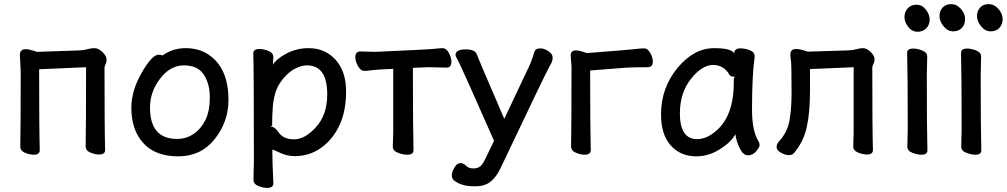

<svg xmlns="http://www.w3.org/2000/svg" viewBox="-20 -733 4913 937"><path d="M145 22Q125 22 102 12.5Q79 3 79 -18Q81 -106 81 -386L77 -465Q77 -493 106 -493Q119 -493 139 -487L160 -480L369 -487Q390 -488 407 -493Q424 -498 441 -498Q461 -498 480.5 -478.5Q500 -459 500 -443Q500 -429 495 -419.5Q490 -410 490 -402Q490 -107 493 -1Q493 21 464 21Q444 21 421 11.5Q398 2 398 -19Q400 -107 400 -405L171 -395Q171 -106 174 0Q174 22 145 22Z M844 -55Q889 -55 925 -79.5Q961 -104 982.5 -147.5Q1004 -191 1004 -258Q1004 -324 974.5 -369Q945 -414 878 -414Q811 -414 761.5 -349.5Q712 -285 712 -208Q712 -55 844 -55ZM621 -207Q621 -290 671.5 -378Q722 -466 754 -466Q770 -466 773 -462Q822 -498 886 -498Q950 -498 997 -467Q1095 -402 1095 -245Q1095 -139 1028 -54.5Q961 30 850 30Q739 30 680 -34Q621 -98 621 -207Z M1415 -53Q1469 -53 1523 -113.5Q1577 -174 1577 -272Q1577 -414 1478 -414Q1447 -414 1412 -393.5Q1377 -373 1347 -329Q1317 -285 1311 -208Q1308 -167 1308 -120Q1301 -117 1301 -116Q1301 -115 1303 -115Q1320 -115 1339 -88Q1362 -53 1415 -53ZM1284 184Q1264 184 1240.5 174.5Q1217 165 1217 144L1219 55Q1219 -421 1216 -472Q1216 -494 1246 -494Q1266 -494 1290 -484.5Q1314 -475 1314 -454L1312 -417Q1329 -446 1378.5 -472Q1428 -498 1486 -498Q1566 -498 1617.5 -441.5Q1669 -385 1669 -287Q1669 -191 1636.5 -121.5Q1604 -52 1547 -11.5Q1490 29 1418 29Q1380 29 1343 11Q1313 -3 1309 -3V-2Q1309 56 1314 162Q1314 184 1284 184Z M1968 22Q1947 22 1922 12.5Q1897 3 1897 -18L1899 -88V-397Q1820 -394 1796 -390.5Q1772 -387 1759 -387Q1740 -387 1727 -410.5Q1714 -434 1714 -454Q1714 -482 1739 -482L1811 -480Q2064 -491 2103 -495Q2127 -498 2140 -498Q2158 -498 2170.5 -474.5Q2183 -451 2183 -432Q2183 -403 2159 -403L2073 -405Q2056 -405 1995 -402Q1995 -115 1998 0Q1998 22 1968 22Z M2302 176H2292Q2230 176 2194 146Q2185 137 2185 121Q2185 107 2197.5 85Q2210 63 2227 63Q2242 63 2254.5 76Q2267 89 2289 89Q2311 89 2323.5 79Q2336 69 2349 41L2391 -46Q2229 -413 2216 -436Q2203 -459 2203 -464Q2203 -492 2253 -492Q2298 -492 2307 -468Q2318 -437 2441 -153L2552 -388Q2572 -426 2588 -480Q2593 -497 2617 -497Q2635 -497 2656 -483.5Q2677 -470 2677 -452Q2677 -438 2671 -426Q2665 -414 2654 -394Q2639 -367 2423 87Q2402 132 2373.5 154Q2345 176 2302 176Z M2833 22Q2812 22 2789.5 12Q2767 2 2767 -19Q2769 -108 2769 -410L2765 -461Q2765 -487 2790 -487Q2805 -487 2824 -480.5Q2843 -474 2844 -474Q3053 -490 3084 -494Q3110 -497 3123 -497Q3141 -497 3153.5 -474.5Q3166 -452 3166 -433Q3166 -405 3141 -405Q3076 -405 3039 -403L2860 -389Q2860 -107 2863 -1Q2863 22 2833 22Z M3382 -54Q3422 -54 3462 -84Q3561 -156 3561 -330V-350Q3565 -354 3565 -356Q3565 -359 3559 -359Q3547 -359 3540 -368Q3512 -416 3460 -416Q3406 -416 3352 -348Q3298 -280 3298 -180Q3298 -54 3382 -54ZM3379 30Q3301 30 3253.5 -23Q3206 -76 3206 -175Q3206 -304 3286 -401Q3366 -498 3465 -498Q3551 -498 3563 -472Q3563 -497 3594 -497Q3615 -497 3639 -488Q3663 -479 3663 -457Q3650 -367 3650 -195Q3650 -93 3683 -41Q3687 -34 3687 -25Q3687 -14 3670 5.5Q3653 25 3632 25Q3609 25 3594 -2Q3573 -41 3569 -78Q3549 -40 3493.5 -5Q3438 30 3379 30Z M3828 24Q3812 24 3791 12Q3770 0 3770 -15Q3770 -27 3778 -38Q3822 -86 3832.5 -143Q3843 -200 3843 -281Q3843 -416 3840 -437Q3837 -458 3837 -467Q3837 -494 3866 -494Q3879 -494 3900 -488L3922 -481L4119 -487Q4143 -488 4159.5 -493Q4176 -498 4192 -498Q4210 -498 4229 -479.5Q4248 -461 4248 -445Q4248 -431 4242.5 -421.5Q4237 -412 4237 -402Q4237 -107 4240 -1Q4240 21 4211 21Q4191 21 4167.5 11.5Q4144 2 4144 -19L4146 -81V-405L3933 -396V-291Q3933 -184 3917 -112Q3901 -40 3854 15Q3847 24 3828 24Z M4458 -578Q4431 -578 4412.5 -601.5Q4394 -625 4394 -650Q4394 -675 4410 -692.5Q4426 -710 4453 -710Q4480 -710 4498.5 -686Q4517 -662 4517 -638Q4517 -612 4500.5 -595Q4484 -578 4458 -578ZM4477 22Q4457 22 4432.5 12.5Q4408 3 4408 -17L4410 -105Q4410 -368 4407 -475Q4407 -496 4437 -496Q4457 -496 4481 -486.5Q4505 -477 4505 -457L4503 -368Q4503 -105 4506 1Q4506 22 4477 22Z M4815 -580Q4788 -580 4768 -604.5Q4748 -629 4748 -654Q4748 -680 4763.5 -696.5Q4779 -713 4805 -713Q4831 -713 4852 -690Q4873 -667 4873 -640Q4873 -613 4857 -596.5Q4841 -580 4815 -580ZM4632 -580Q4605 -580 4585 -604.5Q4565 -629 4565 -654Q4565 -680 4580.5 -696.5Q4596 -713 4622 -713Q4648 -713 4669 -690Q4690 -667 4690 -640Q4690 -613 4674 -596.5Q4658 -580 4632 -580ZM4740 22Q4720 22 4695.5 12.5Q4671 3 4671 -17L4673 -105Q4673 -368 4670 -475Q4670 -496 4700 -496Q4720 -496 4744 -486.5Q4768 -477 4768 -457L4766 -368Q4766 -105 4769 1Q4769 22 4740 22Z"/></svg>

Font: LXGW ZhenKai
Style: Regular
Weight: 400
Designer: LXGW / Fontworks Inc.
Foundry: LXGW / Fontworks Inc.
Version: Version 0.800;June 8, 2025